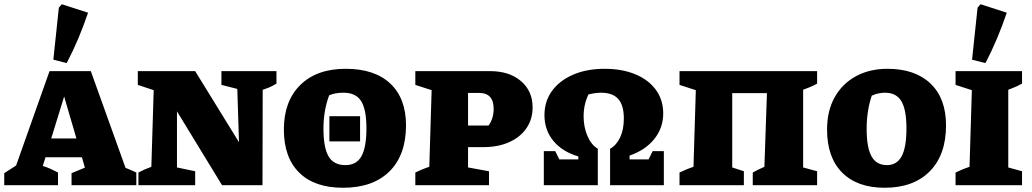

<svg xmlns="http://www.w3.org/2000/svg" viewBox="-39 -875 4877 907"><path d="M554 -82Q567 -77 578.5 -72Q590 -67 605 -60V0H299V-57L362 -83L348 -132H176L163 -91Q183 -85 200.5 -77Q218 -69 235 -60V0H-19V-57L37 -93L195 -539H390ZM203 -221H322L264 -419ZM276 -577 213 -593 239 -839 253 -855 377 -815Q356 -753 331 -693.5Q306 -634 276 -577Z M1007 -539H1267V-480Q1250 -470 1237 -464Q1224 -458 1202 -451L1201 0H1010L797 -349V-84L883 -66V0H615V-60Q630 -68 644.5 -74.5Q659 -81 676 -87L687 -449L612 -474V-539H883L1090 -203L1082 -455L1007 -474Z M1581 12Q1447 12 1374.5 -59.5Q1302 -131 1302 -263Q1302 -397 1379.5 -473.5Q1457 -550 1594 -550Q1731 -550 1805 -480Q1879 -410 1879 -283Q1879 -143 1801 -65.5Q1723 12 1581 12ZM1593 -95Q1645 -95 1668.5 -137Q1692 -179 1692 -269Q1692 -358 1667 -397.5Q1642 -437 1584 -437Q1563 -437 1547 -434Q1531 -431 1516 -425Q1502 -387 1495.5 -348Q1489 -309 1489 -266Q1489 -178 1513 -136.5Q1537 -95 1593 -95ZM1517 -207V-326H1662V-207Z M2276 -539Q2367 -539 2422 -492Q2477 -445 2477 -368Q2477 -312 2448 -269.5Q2419 -227 2366.5 -203.5Q2314 -180 2245 -180H2172V-84L2271 -66V0H1923V-60Q1937 -67 1952.5 -73.5Q1968 -80 1989 -87L2000 -449L1923 -474V-539ZM2224 -436H2172V-282H2269Q2293 -315 2293 -361Q2293 -436 2224 -436Z M2530 0V-161H2584L2603 -122H2693V-136Q2618 -158 2575.5 -209Q2533 -260 2533 -331Q2533 -397 2569 -446Q2605 -495 2669 -522.5Q2733 -550 2817 -550Q2900 -550 2962.5 -524Q3025 -498 3059.5 -450.5Q3094 -403 3094 -339Q3094 -271 3052 -218.5Q3010 -166 2935 -140V-122H3025L3044 -161H3097V0H2843V-172Q2873 -189 2890.5 -226Q2908 -263 2908 -315Q2908 -378 2881.5 -407.5Q2855 -437 2801 -437Q2787 -437 2772.5 -435Q2758 -433 2741 -429Q2718 -382 2718 -325Q2718 -275 2736 -233Q2754 -191 2784 -173H2785V0Z M3420 -435V-84L3475 -66V0H3171V-60Q3186 -67 3201 -73.5Q3216 -80 3237 -87L3248 -449L3171 -474V-539H3821V-480Q3807 -472 3789.5 -464.5Q3772 -457 3755 -451V-84L3821 -66V0H3517V-60Q3530 -67 3541.5 -73Q3553 -79 3572 -87L3584 -435Z M4140 12Q4011 12 3939.5 -59.5Q3868 -131 3868 -263Q3868 -352 3904.5 -416.5Q3941 -481 4005.5 -515.5Q4070 -550 4153 -550Q4284 -550 4357 -480Q4430 -410 4430 -283Q4430 -143 4353 -65.5Q4276 12 4140 12ZM4151 -95Q4198 -95 4220.5 -137Q4243 -179 4243 -269Q4243 -357 4219 -397Q4195 -437 4142 -437Q4128 -437 4112 -434Q4096 -431 4079 -423Q4055 -351 4055 -266Q4055 -178 4078 -136.5Q4101 -95 4151 -95Z M4475 0V-60Q4490 -67 4505 -73.5Q4520 -80 4541 -87L4552 -449L4475 -474V-539H4789V-480Q4776 -473 4764.5 -467.5Q4753 -462 4724 -451V-84L4789 -66V0ZM4616 -577 4553 -593 4579 -839 4593 -855 4717 -815Q4696 -753 4671 -693.5Q4646 -634 4616 -577Z"/></svg>

Font: Piazzolla SC ExtraBold
Style: Regular
Weight: 800
Designer: Juan Pablo del Peral
Foundry: Huerta Tipografica
Version: Version 1.330